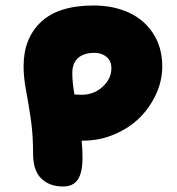

<svg xmlns="http://www.w3.org/2000/svg" viewBox="-20 -721 637 691"><path d="M207 -49.8Q158.2 -49.8 128.7 -78.4Q99.1 -106.9 99.1 -167Q99.1 -237.3 90.6 -294.7Q82 -352.1 73.5 -397Q64.9 -441.9 64.9 -482.9Q64.9 -583 127.7 -642.1Q190.4 -701.2 316.9 -701.2Q387.7 -701.2 443.4 -675.8Q499 -650.4 531.5 -600.1Q564 -549.8 564 -481.9Q564 -431.2 542 -382.8Q520 -334.5 482.7 -297.4Q445.3 -260.3 391.8 -237.5Q338.4 -214.8 279.8 -214.8H273.9Q276.9 -186 276.9 -152.8Q276.9 -99.6 260 -74.7Q243.2 -49.8 207 -49.8ZM240.2 -458Q240.2 -423.8 248 -380.9Q251 -380.9 259.3 -380.4Q267.6 -379.9 272.9 -379.9Q318.4 -379.9 349.6 -408.9Q380.9 -438 380.9 -475.1Q380.9 -502 363.3 -516.4Q345.7 -530.8 320.8 -530.8Q281.2 -530.8 260.7 -512Q240.2 -493.2 240.2 -458Z"/></svg>

Font: Shantell Sans Irregular Bouncy
Style: Regular
Weight: 800
Designer: Stephen Nixon, Anya Danilova, Shantell Martin
Foundry: Arrow Type
Version: Version 1.006;[9816181b4]